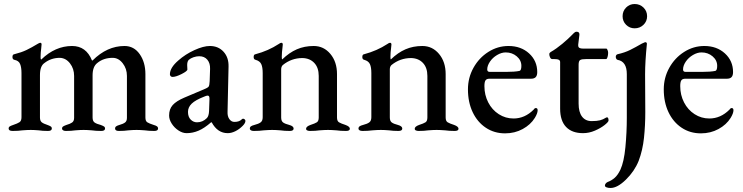

<svg xmlns="http://www.w3.org/2000/svg" viewBox="-20 -649 3698 956"><path d="M23 -9Q23 -16 28.5 -19.5Q34 -23 46 -27Q67 -34 77 -40.5Q87 -47 87 -65V-285Q87 -314 80 -330.5Q73 -347 52 -351Q42 -353 42 -365Q42 -378 51 -379Q87 -388 112 -400Q137 -412 170 -432Q178 -436 180 -436Q187 -436 187 -428L185 -406Q184 -399 183 -388Q182 -377 182 -365Q182 -355 184 -353H186Q255 -420 339 -420Q409 -420 438 -348H441Q513 -420 600 -420Q647 -420 675.5 -379.5Q704 -339 704 -280V-64Q704 -46 713.5 -40Q723 -34 745 -27Q756 -24 761.5 -20Q767 -16 767 -9Q767 3 748 3Q721 3 701 0Q677 -2 660 -2Q643 -2 619 0Q600 3 572 3Q553 3 553 -9Q553 -16 558.5 -20Q564 -24 575 -27Q593 -32 602.5 -39Q612 -46 612 -62V-271Q612 -307 591 -334Q570 -361 541 -361Q495 -361 464 -335Q441 -317 441 -274V-64Q441 -46 451 -39Q461 -32 481 -27Q492 -23 497.5 -19.5Q503 -16 503 -9Q503 3 484 3Q457 3 437 0Q413 -2 396 -2Q379 -2 355 0Q336 3 308 3Q300 3 294.5 0Q289 -3 289 -9Q289 -16 294.5 -19.5Q300 -23 311 -27Q329 -32 339 -39Q349 -46 349 -62V-271Q349 -307 328.5 -333.5Q308 -360 278 -361Q234 -361 201 -335Q179 -320 179 -275V-64Q179 -47 188 -40Q197 -33 216 -27Q227 -23 232.5 -19.5Q238 -16 238 -9Q238 3 219 3Q191 3 173 0Q149 -2 133 -2Q117 -2 91 0Q72 3 43 3Q23 3 23 -9Z M822 -74Q822 -106 840 -126Q858 -146 898 -163L995 -204Q1015 -212 1019 -218Q1023 -224 1024 -245L1026 -306Q1027 -334 1012.5 -351.5Q998 -369 972 -369Q958 -369 943.5 -364Q929 -359 920 -351Q912 -343 912 -325L913 -303Q913 -295 884.5 -280.5Q856 -266 839 -266Q833 -266 829.5 -270Q826 -274 826 -279Q826 -312 868 -348Q903 -379 948 -399.5Q993 -420 1025 -420Q1067 -420 1093 -391.5Q1119 -363 1118 -318L1113 -92Q1112 -70 1122 -56Q1132 -42 1147 -42Q1171 -42 1183 -54Q1187 -58 1190 -58Q1195 -58 1198.5 -54.5Q1202 -51 1202 -47Q1202 -36 1188 -22Q1171 -5 1151.5 4.5Q1132 14 1114 14Q1063 14 1034 -40H1031Q998 -11 969 1.5Q940 14 909 14Q889 14 868.5 0.5Q848 -13 835 -33.5Q822 -54 822 -74ZM1010 -61Q1020 -71 1021 -97L1023 -154V-159Q1023 -173 1014 -173Q1008 -173 997 -168Q953 -151 934.5 -133Q916 -115 916 -92Q916 -67 929.5 -53.5Q943 -40 961 -40Q989 -40 1010 -61Z M1224 -9Q1224 -16 1229.5 -20Q1235 -24 1247 -27Q1267 -32 1277.5 -39.5Q1288 -47 1288 -65V-285Q1288 -314 1281 -329.5Q1274 -345 1253 -351Q1243 -353 1243 -365Q1243 -378 1252 -379Q1316 -396 1368 -430Q1376 -436 1381 -436Q1388 -436 1388 -427L1386 -407Q1385 -400 1384 -389Q1383 -378 1383 -366Q1383 -355 1385 -353Q1420 -387 1458 -403.5Q1496 -420 1542 -420Q1592 -420 1625 -380.5Q1658 -341 1658 -280V-64Q1658 -46 1668 -40Q1678 -34 1700 -27Q1722 -19 1722 -8Q1722 3 1703 3Q1675 3 1655 0Q1629 -2 1613 -2Q1597 -2 1571 0Q1552 3 1523 3Q1516 3 1510 0.5Q1504 -2 1504 -8Q1504 -19 1526 -27Q1548 -34 1557.5 -40Q1567 -46 1567 -64V-271Q1567 -312 1545 -335.5Q1523 -359 1486 -360Q1431 -360 1388 -325Q1380 -317 1380 -304V-64Q1380 -46 1390 -39Q1400 -32 1420 -27Q1442 -21 1442 -9Q1442 3 1423 3Q1396 3 1376 0Q1352 -2 1335 -2Q1319 -2 1293 0Q1272 3 1244 3Q1235 3 1229.5 0Q1224 -3 1224 -9Z M1765 -9Q1765 -16 1770.5 -20Q1776 -24 1788 -27Q1808 -32 1818.5 -39.5Q1829 -47 1829 -65V-285Q1829 -314 1822 -329.5Q1815 -345 1794 -351Q1784 -353 1784 -365Q1784 -378 1793 -379Q1857 -396 1909 -430Q1917 -436 1922 -436Q1929 -436 1929 -427L1927 -407Q1926 -400 1925 -389Q1924 -378 1924 -366Q1924 -355 1926 -353Q1961 -387 1999 -403.5Q2037 -420 2083 -420Q2133 -420 2166 -380.5Q2199 -341 2199 -280V-64Q2199 -46 2209 -40Q2219 -34 2241 -27Q2263 -19 2263 -8Q2263 3 2244 3Q2216 3 2196 0Q2170 -2 2154 -2Q2138 -2 2112 0Q2093 3 2064 3Q2057 3 2051 0.5Q2045 -2 2045 -8Q2045 -19 2067 -27Q2089 -34 2098.5 -40Q2108 -46 2108 -64V-271Q2108 -312 2086 -335.5Q2064 -359 2027 -360Q1972 -360 1929 -325Q1921 -317 1921 -304V-64Q1921 -46 1931 -39Q1941 -32 1961 -27Q1983 -21 1983 -9Q1983 3 1964 3Q1937 3 1917 0Q1893 -2 1876 -2Q1860 -2 1834 0Q1813 3 1785 3Q1776 3 1770.5 0Q1765 -3 1765 -9Z M2310 -204Q2310 -262 2337.5 -311.5Q2365 -361 2411.5 -390.5Q2458 -420 2512 -420Q2574 -420 2614.5 -383Q2655 -346 2655 -290Q2655 -273 2647.5 -265Q2640 -257 2624 -257H2417Q2403 -257 2397.5 -249Q2392 -241 2392 -220Q2392 -176 2411 -139Q2430 -102 2463.5 -80.5Q2497 -59 2537 -59Q2593 -59 2637 -103Q2642 -111 2648 -111Q2657 -111 2657 -100Q2657 -85 2643 -62Q2622 -28 2582.5 -6.5Q2543 15 2495 15Q2441 15 2399 -13Q2357 -41 2333.5 -90.5Q2310 -140 2310 -204ZM2498 -291Q2543 -291 2567 -296Q2576 -299 2576 -321Q2576 -349 2553 -368.5Q2530 -388 2498 -388Q2477 -388 2455 -375Q2433 -362 2419.5 -342Q2406 -322 2406 -303Q2406 -291 2419 -291Z M2769 -108V-340Q2769 -348 2762 -351.5Q2755 -355 2737 -355H2729Q2723 -355 2719 -363Q2715 -371 2715 -380Q2715 -383 2717.5 -386Q2720 -389 2722 -390Q2750 -406 2780 -431Q2810 -456 2831 -478Q2832 -479 2838 -485Q2844 -491 2851 -491Q2866 -491 2865 -476L2859 -427V-423Q2859 -414 2865 -410.5Q2871 -407 2883 -407H2999Q3002 -407 3005 -400Q3008 -393 3008 -386Q3008 -375 3005 -365Q3002 -355 2998 -355H2901Q2876 -355 2868.5 -350Q2861 -345 2861 -327V-133Q2861 -91 2878 -68.5Q2895 -46 2926 -46Q2952 -46 2967.5 -50Q2983 -54 2997 -63L3002 -65Q3010 -65 3010 -49Q3010 -42 2990.5 -26.5Q2971 -11 2942 1.5Q2913 14 2883 14Q2828 14 2798.5 -17Q2769 -48 2769 -108Z M2992 275Q2992 269 2996.5 264Q3001 259 3006 257Q3025 250 3040.5 236.5Q3056 223 3069 196Q3087 157 3094 83.5Q3101 10 3101 -63V-280Q3101 -343 3055 -351Q3051 -352 3048.5 -356.5Q3046 -361 3046 -366Q3046 -371 3048.5 -374.5Q3051 -378 3055 -379Q3091 -387 3118 -400.5Q3145 -414 3176 -432Q3192 -439 3192 -439Q3201 -439 3201 -431Q3192 -341 3192 -279L3193 -91Q3193 -24 3186.5 37.5Q3180 99 3160 152Q3139 204 3096.5 245.5Q3054 287 3020 287Q3009 287 3000.5 284Q2992 281 2992 275ZM3080 -568Q3080 -594 3097.5 -611.5Q3115 -629 3140 -629Q3166 -629 3184 -611.5Q3202 -594 3202 -568Q3202 -543 3184 -525.5Q3166 -508 3140 -508Q3115 -508 3097.5 -525.5Q3080 -543 3080 -568Z M3285 -204Q3285 -262 3312.5 -311.5Q3340 -361 3386.5 -390.5Q3433 -420 3487 -420Q3549 -420 3589.5 -383Q3630 -346 3630 -290Q3630 -273 3622.5 -265Q3615 -257 3599 -257H3392Q3378 -257 3372.5 -249Q3367 -241 3367 -220Q3367 -176 3386 -139Q3405 -102 3438.5 -80.5Q3472 -59 3512 -59Q3568 -59 3612 -103Q3617 -111 3623 -111Q3632 -111 3632 -100Q3632 -85 3618 -62Q3597 -28 3557.5 -6.5Q3518 15 3470 15Q3416 15 3374 -13Q3332 -41 3308.5 -90.5Q3285 -140 3285 -204ZM3473 -291Q3518 -291 3542 -296Q3551 -299 3551 -321Q3551 -349 3528 -368.5Q3505 -388 3473 -388Q3452 -388 3430 -375Q3408 -362 3394.5 -342Q3381 -322 3381 -303Q3381 -291 3394 -291Z"/></svg>

Font: EB Garamond Medium
Style: Regular
Weight: 500
Designer: Georg Duffner and Octavio Pardo
Foundry: Georg Duffner
Version: Version 1.000